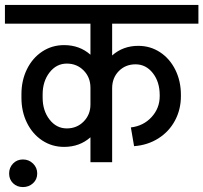

<svg xmlns="http://www.w3.org/2000/svg" viewBox="-55 -658 825 779"><path d="M400 -433Q444 -472 506 -472Q555 -472 594.5 -446Q634 -420 656.5 -374.5Q679 -329 679 -273V-268Q679 -214 655 -169Q631 -124 587.5 -96.5Q544 -69 489 -65L476 -141Q527 -147 560 -183Q593 -219 593 -268V-272Q593 -326 565 -361.5Q537 -397 495 -397Q454 -397 427 -369.5Q400 -342 400 -300V0H312V-101Q268 -62 205 -62Q156 -62 116.5 -88Q77 -114 54.5 -159.5Q32 -205 32 -261V-276Q32 -332 54.5 -377.5Q77 -423 116.5 -449Q156 -475 205 -475Q268 -475 312 -436V-562H-35V-638H750V-562H400ZM312 -234V-302Q312 -344 284.5 -372Q257 -400 216 -400Q174 -400 146 -364Q118 -328 118 -275V-262Q118 -209 146 -173Q174 -137 216 -137Q257 -137 284.5 -165Q312 -193 312 -234ZM-18 46Q-18 22 -2 5.5Q14 -11 38 -11Q62 -11 79 5.5Q96 22 96 46Q96 70 79 85.5Q62 101 38 101Q14 101 -2 85.5Q-18 70 -18 46Z"/></svg>

Font: Akshar
Style: Regular
Weight: 400
Designer: Tall Chai
Foundry: Tall Chai
Version: Version 1.000